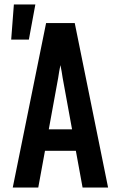

<svg xmlns="http://www.w3.org/2000/svg" viewBox="-20 -838 540 858"><path d="M37 0 186 -735H314L463 0H349L319 -164H181L151 0ZM198 -260H302L260 -490Q258 -504 255.5 -518.5Q253 -533 250 -547Q247 -533 244.5 -518.5Q242 -504 240 -490ZM30 -661 42 -818H138L109 -661Z"/></svg>

Font: Iosevka Term
Style: Bold
Weight: 700
Monospace: yes
Designer: Belleve Invis
Foundry: Belleve Invis
Version: Version 30.0.1